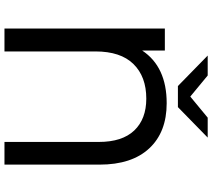

<svg xmlns="http://www.w3.org/2000/svg" viewBox="-64 -862 927 838"><g transform="rotate(90 399.0 -443.5)"><path d="M628 -632C580.7 -682.7 515 -708 431 -708C325 -708 248.3 -672.3 201 -601V-700H105V0H205V-397C205 -470.3 223.3 -525.7 260 -563C296.7 -600.3 347 -619 411 -619C470.3 -619 516.7 -601.5 550 -566.5C583.3 -531.5 600 -480 600 -412V0H699V-415C699 -509 675.3 -581.3 628 -632ZM581 -887H494L402 -811L310 -887H223L356 -757H448Z"/></g></svg>

Font: ICO Headline
Style: Regular
Weight: 500
Designer: Julieta Ulanovsky
Foundry: Julieta Ulanovsky
Version: Version 7.200